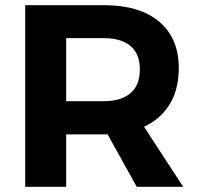

<svg xmlns="http://www.w3.org/2000/svg" viewBox="-20 -720 764 740"><path d="M381 -700Q518 -700 593.5 -636.5Q669 -573 669 -458Q669 -337 593.5 -269.5Q518 -202 381 -202H235V0H77V-700ZM381 -330Q446 -330 482.5 -360.5Q519 -391 519 -453Q519 -513 482.5 -543Q446 -573 381 -573H235V-330ZM362 -261H516L686 0H507Z"/></svg>

Font: Alexandria SemiBold
Style: Regular
Weight: 600
Designer: Mohamed Gaber
Foundry: Kief Type Foundry
Version: Version 5.100